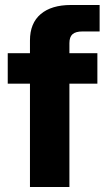

<svg xmlns="http://www.w3.org/2000/svg" viewBox="-20 -749 422 769"><path d="M100 0V-414H11V-536H100V-587Q100 -656 143 -692.5Q186 -729 264 -729H379V-623H310Q283 -623 270.5 -612Q258 -601 258 -576V-536H370V-414H258V0Z"/></svg>

Font: Mona Sans SemiExpanded
Style: Bold
Weight: 700
Width: 6
Designer: Deni Anggara
Foundry: GitHub
Version: Version 2.000